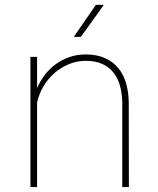

<svg xmlns="http://www.w3.org/2000/svg" viewBox="-20 -759 640 779"><path d="M130.4 -401.4Q143.1 -430.7 162.4 -455.8Q181.6 -481 206.8 -499Q231.9 -517.1 262.2 -527.6Q292.5 -538.1 327.1 -538.1Q372.6 -538.1 405.5 -523.4Q438.5 -508.8 460 -482.7Q481.4 -456.5 491.7 -420.4Q502 -384.3 502.4 -341.8L502.9 0H476.1V-341.8Q475.6 -378.9 467 -410.4Q458.5 -441.9 440.4 -464.6Q422.4 -487.3 394 -500Q365.7 -512.7 325.7 -512.2Q290 -511.7 257.8 -498Q225.6 -484.4 199.7 -461.4Q173.8 -438.5 155.8 -407.7Q137.7 -377 130.4 -342.8V0H103.5V-528.3H130.4V-401.4ZM369.1 -739.3H401.4L308.1 -609.4H279.3Z"/></svg>

Font: Roboto Mono Thin
Style: Regular
Weight: 250
Designer: Google
Version: Version 2.000985; 2015; ttfautohint (v1.3)